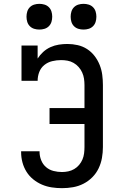

<svg xmlns="http://www.w3.org/2000/svg" viewBox="-20 -972 640 1000"><path d="M303 8Q276 8 249.5 4Q223 0 198.5 -10.5Q174 -21 153 -38Q132 -55 118 -77.5Q104 -100 97 -126Q90 -152 90 -179V-184H186V-181Q186 -159 194.5 -137.5Q203 -116 220 -101.5Q237 -87 259 -81.5Q281 -76 303 -76Q319 -76 335.5 -79.5Q352 -83 366.5 -91.5Q381 -100 392 -113Q403 -126 409.5 -141.5Q416 -157 418 -173.5Q420 -190 420 -206V-326H238V-409H420V-529Q420 -546 417.5 -562.5Q415 -579 408 -594.5Q401 -610 389.5 -623Q378 -636 363 -644.5Q348 -653 331.5 -656Q315 -659 298 -659Q275 -659 252 -653.5Q229 -648 211 -633.5Q193 -619 184.5 -597Q176 -575 176 -551H92V-735H176V-667Q188 -686 205 -701.5Q222 -717 243 -726.5Q264 -736 286.5 -739.5Q309 -743 331 -743Q358 -743 384.5 -737Q411 -731 433.5 -716.5Q456 -702 472.5 -680.5Q489 -659 499 -634Q509 -609 512.5 -582.5Q516 -556 516 -529V-206Q516 -178 511 -149.5Q506 -121 493.5 -95Q481 -69 460.5 -48.5Q440 -28 414.5 -15Q389 -2 360.5 3Q332 8 303 8ZM415 -818Q401 -818 388 -822Q375 -826 365.5 -835.5Q356 -845 352 -858Q348 -871 348 -885Q348 -899 352 -912Q356 -925 365.5 -934.5Q375 -944 388 -948Q401 -952 415 -952Q429 -952 442 -948Q455 -944 464.5 -934.5Q474 -925 478 -912Q482 -899 482 -885Q482 -871 478 -858Q474 -845 464.5 -835.5Q455 -826 442 -822Q429 -818 415 -818ZM185 -818Q171 -818 158 -822Q145 -826 135.5 -835.5Q126 -845 122 -858Q118 -871 118 -885Q118 -899 122 -912Q126 -925 135.5 -934.5Q145 -944 158 -948Q171 -952 185 -952Q199 -952 212 -948Q225 -944 234.5 -934.5Q244 -925 248 -912Q252 -899 252 -885Q252 -871 248 -858Q244 -845 234.5 -835.5Q225 -826 212 -822Q199 -818 185 -818Z"/></svg>

Font: Iosevka HT Medium Extended
Style: Regular
Weight: 500
Width: 7
Monospace: yes
Designer: Belleve Invis
Foundry: Belleve Invis
Version: Version 32.3.0; ttfautohint (v1.8.4)